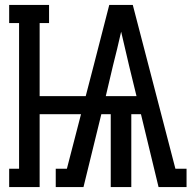

<svg xmlns="http://www.w3.org/2000/svg" viewBox="-20 -755 790 775"><path d="M17 0V-74H57V-662H17V-735H178V-662H140V-367H326L358 -490L421 -735H516L688 -74H733V0H620L549 -294H510V0H427V-294H389L317 0H205V-74H250L307 -294H140V0ZM531 -367 501 -490Q493 -524 485 -558.5Q477 -593 469 -627Q461 -593 453 -558.5Q445 -524 436 -490L407 -367Z"/></svg>

Font: Iosevka Plex Etoile
Style: Regular
Weight: 400
Designer: Belleve Invis
Foundry: Belleve Invis
Version: Version 25.1.1; ttfautohint (v1.8.4)